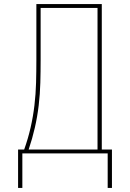

<svg xmlns="http://www.w3.org/2000/svg" viewBox="-20 -755 640 945"><path d="M69 170V-19H99Q118 -72 130.5 -126.5Q143 -181 149.5 -236.5Q156 -292 157.5 -347.5Q159 -403 159 -459V-735H481V-19H531V170H510V0H90V170ZM460 -19V-716H180V-459Q180 -404 178.5 -348Q177 -292 170.5 -236.5Q164 -181 151.5 -126.5Q139 -72 121 -19Z"/></svg>

Font: Iosevka Thin Extended
Style: Regular
Weight: 100
Width: 7
Monospace: yes
Designer: Belleve Invis
Foundry: Belleve Invis
Version: Version 32.5.0; ttfautohint (v1.8.4)